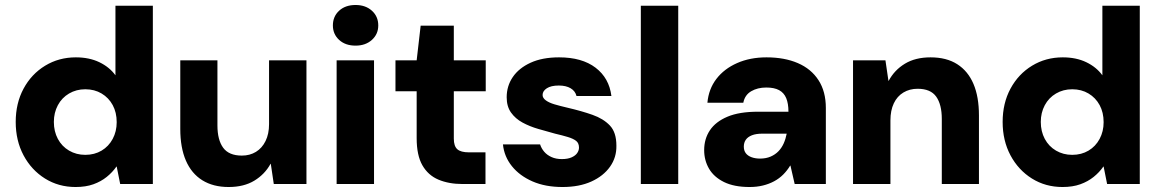

<svg xmlns="http://www.w3.org/2000/svg" viewBox="-20 -738 4650 770"><path d="M283 12Q215 12 160.5 -22Q106 -56 74.5 -115Q43 -174 43 -249Q43 -324 74.5 -382.5Q106 -441 161 -474.5Q216 -508 284 -508Q338 -508 378.5 -488.5Q419 -469 443 -436V-715H593V0H462L448 -70H447Q431 -47 408 -28.5Q385 -10 354.5 1Q324 12 283 12ZM322 -117Q359 -117 387.5 -134Q416 -151 432 -181Q448 -211 448 -248Q448 -287 432 -316.5Q416 -346 387.5 -363Q359 -380 322 -380Q286 -380 257 -363Q228 -346 212 -316Q196 -286 196 -249Q196 -211 212 -181Q228 -151 257 -134Q286 -117 322 -117Z M897 12Q835 12 791.5 -15Q748 -42 725.5 -94Q703 -146 703 -221V-496H852V-235Q852 -177 875 -145.5Q898 -114 950 -114Q982 -114 1006.5 -129Q1031 -144 1045 -172.5Q1059 -201 1059 -240V-496H1209V0H1078L1066 -81H1065Q1042 -39 1000 -13.5Q958 12 897 12Z M1330 0V-496H1480V0ZM1406 -555Q1365 -555 1340 -578Q1315 -601 1315 -636Q1315 -672 1340 -695Q1365 -718 1406 -718Q1446 -718 1471.5 -695Q1497 -672 1497 -636Q1497 -601 1471.5 -578Q1446 -555 1406 -555Z M1835 0Q1780 0 1738.5 -17.5Q1697 -35 1674 -75Q1651 -115 1651 -184V-372H1566V-496H1651L1667 -635H1800V-496H1928V-372H1800V-182Q1800 -152 1814 -139.5Q1828 -127 1861 -127H1927V0Z M2236 12Q2167 12 2115.5 -10.5Q2064 -33 2033 -71.5Q2002 -110 1997 -159H2146Q2151 -143 2162.5 -129.5Q2174 -116 2192 -108Q2210 -100 2233 -100Q2257 -100 2272.5 -107Q2288 -114 2295 -124.5Q2302 -135 2302 -146Q2302 -164 2290.5 -173Q2279 -182 2257.5 -188.5Q2236 -195 2206 -202Q2173 -211 2138.5 -221Q2104 -231 2075.5 -246.5Q2047 -262 2029.5 -286.5Q2012 -311 2012 -348Q2012 -393 2036.5 -429Q2061 -465 2108 -486.5Q2155 -508 2222 -508Q2314 -508 2368.5 -466.5Q2423 -425 2432 -353H2292Q2287 -373 2268.5 -384Q2250 -395 2221 -395Q2190 -395 2173 -384Q2156 -373 2156 -357Q2156 -345 2169 -335.5Q2182 -326 2204 -319.5Q2226 -313 2256 -306Q2312 -293 2356 -277.5Q2400 -262 2426 -234.5Q2452 -207 2452 -154Q2453 -107 2426.5 -69.5Q2400 -32 2351.5 -10Q2303 12 2236 12Z M2550 0V-715H2700V0Z M2986 12Q2924 12 2883.5 -8Q2843 -28 2823.5 -61.5Q2804 -95 2804 -136Q2804 -181 2827 -215.5Q2850 -250 2897.5 -270Q2945 -290 3020 -290H3142Q3142 -323 3133 -344.5Q3124 -366 3104.5 -376.5Q3085 -387 3053 -387Q3018 -387 2992.5 -372Q2967 -357 2961 -326H2817Q2822 -381 2853 -421.5Q2884 -462 2936 -485Q2988 -508 3054 -508Q3126 -508 3179.5 -485Q3233 -462 3262.5 -416.5Q3292 -371 3292 -305V0H3167L3150 -74H3149Q3137 -54 3121 -38Q3105 -22 3084.5 -11Q3064 0 3039.5 6Q3015 12 2986 12ZM3028 -102Q3052 -102 3070.5 -110Q3089 -118 3102 -131.5Q3115 -145 3123 -163Q3131 -181 3135 -202H3038Q3012 -202 2995.5 -195.5Q2979 -189 2971 -177.5Q2963 -166 2963 -150Q2963 -134 2971 -123.5Q2979 -113 2994 -107.5Q3009 -102 3028 -102Z M3401 0V-496H3531L3543 -414H3544Q3567 -457 3609 -482.5Q3651 -508 3712 -508Q3776 -508 3819 -480.5Q3862 -453 3884 -401.5Q3906 -350 3906 -275V0H3757V-261Q3757 -319 3734.5 -350.5Q3712 -382 3660 -382Q3628 -382 3603 -367Q3578 -352 3564.5 -323.5Q3551 -295 3551 -255V0Z M4241 12Q4173 12 4118.5 -22Q4064 -56 4032.5 -115Q4001 -174 4001 -249Q4001 -324 4032.5 -382.5Q4064 -441 4119 -474.5Q4174 -508 4242 -508Q4296 -508 4336.5 -488.5Q4377 -469 4401 -436V-715H4551V0H4420L4406 -70H4405Q4389 -47 4366 -28.5Q4343 -10 4312.5 1Q4282 12 4241 12ZM4280 -117Q4317 -117 4345.5 -134Q4374 -151 4390 -181Q4406 -211 4406 -248Q4406 -287 4390 -316.5Q4374 -346 4345.5 -363Q4317 -380 4280 -380Q4244 -380 4215 -363Q4186 -346 4170 -316Q4154 -286 4154 -249Q4154 -211 4170 -181Q4186 -151 4215 -134Q4244 -117 4280 -117Z"/></svg>

Font: DM Sans 28pt Black
Style: Regular
Weight: 900
Version: Version 4.004;gftools[0.9.30]